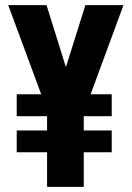

<svg xmlns="http://www.w3.org/2000/svg" viewBox="-20 -731 515 751"><path d="M237.8 -468.3 314 -710.9H462.9L334.5 -362.3H417V-276.4H307.6V-220.7H417V-135.3H307.6V0H164.1V-135.3H45.4V-220.7H164.1V-276.4H45.4V-362.3H141.1L12.2 -710.9H162.1Z"/></svg>

Font: Roboto Condensed
Style: Bold
Weight: 700
Designer: Google
Version: Version 2.134; 2016